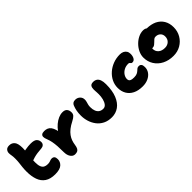

<svg xmlns="http://www.w3.org/2000/svg" viewBox="141 -1670 2636 2636"><g transform="rotate(-45 1459.5 -351.5)"><path d="M304 13Q212 13 156 -25Q100 -63 75.5 -132Q51 -201 51 -292Q51 -341 55.5 -379Q60 -417 64 -452.5Q68 -488 68 -530Q68 -570 63 -595Q58 -620 58 -644Q58 -672 76.5 -694Q95 -716 136 -716Q186 -716 215 -681Q244 -646 244 -558Q244 -536 242 -512Q253 -514 265 -516Q316 -525 363 -525Q431 -525 456.5 -499.5Q482 -474 482 -436Q482 -408 464.5 -392Q447 -376 420 -374Q374 -371 338.5 -366Q303 -361 271 -352Q249 -346 225 -337Q224 -318 224 -298Q224 -246 236 -215Q248 -184 271.5 -171Q295 -158 330 -158Q353 -158 368 -162.5Q383 -167 395 -171.5Q407 -176 421 -176Q448 -176 462 -160Q476 -144 476 -110Q476 -58 436 -22.5Q396 13 304 13Z M694 12Q667 12 646.5 -4Q626 -20 614 -49Q602 -78 602 -115Q602 -185 598.5 -237Q595 -289 587 -329.5Q579 -370 566 -403Q556 -429 553 -441.5Q550 -454 550 -468Q550 -489 565.5 -502Q581 -515 616 -515Q648 -515 672.5 -504.5Q697 -494 715 -470Q733 -446 745 -405Q748 -393 751 -381Q781 -423 818 -454Q856 -486 896.5 -503.5Q937 -521 976 -521Q1022 -521 1043 -496Q1064 -471 1064 -429Q1064 -400 1045.5 -379.5Q1027 -359 984 -337Q930 -310 893 -280.5Q856 -251 833 -219Q810 -187 798 -153Q786 -119 781 -82Q776 -44 764.5 -23.5Q753 -3 735.5 4.5Q718 12 694 12Z M1408 10Q1335 10 1281 -17.5Q1227 -45 1192 -91Q1157 -137 1139.5 -193.5Q1122 -250 1122 -308Q1122 -359 1129.5 -398Q1137 -437 1151 -472Q1159 -494 1175.5 -506Q1192 -518 1221 -518Q1261 -518 1289 -492Q1317 -466 1317 -425Q1317 -406 1311.5 -386.5Q1306 -367 1300.5 -346.5Q1295 -326 1295 -301Q1295 -255 1308 -222.5Q1321 -190 1346 -173.5Q1371 -157 1407 -157Q1440 -157 1461.5 -184.5Q1483 -212 1493.5 -254.5Q1504 -297 1504 -342Q1504 -362 1503 -378Q1502 -394 1501 -408.5Q1500 -423 1500 -439Q1500 -476 1514.5 -496.5Q1529 -517 1569 -517Q1602 -517 1625 -501.5Q1648 -486 1660 -453.5Q1672 -421 1672 -369Q1672 -243 1638 -159Q1604 -75 1544.5 -32.5Q1485 10 1408 10Z M2008 9Q1923 9 1865 -20.5Q1807 -50 1777.5 -101.5Q1748 -153 1748 -220Q1748 -284 1775.5 -339Q1803 -394 1851 -436Q1899 -478 1961 -501.5Q2023 -525 2093 -525Q2127 -525 2152 -513Q2177 -501 2191 -478.5Q2205 -456 2205 -424Q2205 -382 2188 -353Q2171 -324 2140 -324Q2125 -324 2119 -331.5Q2113 -339 2107 -346Q2101 -353 2083 -353Q2037 -353 2001 -333Q1965 -313 1944.5 -281.5Q1924 -250 1924 -216Q1924 -202 1930 -189.5Q1936 -177 1954 -169.5Q1972 -162 2009 -162Q2047 -162 2068.5 -172Q2090 -182 2103.5 -195Q2117 -208 2130 -218Q2143 -228 2163 -228Q2190 -228 2203 -211Q2216 -194 2216 -158Q2216 -110 2189.5 -72.5Q2163 -35 2116 -13Q2069 9 2008 9Z M2602 12Q2512 12 2442 -23.5Q2372 -59 2332 -122Q2292 -185 2292 -266Q2292 -315 2314.5 -362.5Q2337 -410 2374.5 -448.5Q2412 -487 2458.5 -510Q2505 -533 2552 -533Q2572 -533 2590 -527Q2600 -523 2609 -516Q2692 -514 2752 -486Q2815 -455 2848.5 -399Q2882 -343 2882 -266Q2882 -187 2845 -124Q2808 -61 2745 -24.5Q2682 12 2602 12ZM2468 -269Q2467 -264 2467 -259Q2467 -210 2502 -179.5Q2537 -149 2597 -149Q2646 -149 2678 -179Q2710 -209 2710 -258Q2710 -300 2683 -325.5Q2656 -351 2614 -351Q2593 -351 2579 -339Q2565 -327 2545 -307Q2531 -293 2519.5 -284.5Q2508 -276 2496 -272.5Q2484 -269 2468 -269Q2468 -269 2468 -269Z"/></g></svg>

Font: Shantell Sans Light ExtraBold
Style: Regular
Weight: 800
Version: Version 1.011;[c5ecc13dd]